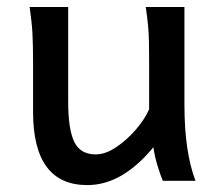

<svg xmlns="http://www.w3.org/2000/svg" viewBox="-20 -518 625 550"><path d="M540 0H446.3Q439.5 -16.6 431.4 -42.7Q423.3 -68.8 419.4 -96.2Q375.5 -43 328.4 -15.4Q281.2 12.2 230 12.2Q74.7 12.2 74.7 -197.8Q74.7 -201.2 74.7 -222.2Q74.7 -243.2 74.7 -269.8Q74.7 -296.4 74.7 -317.4Q74.7 -338.4 74.7 -341.8Q74.7 -388.2 73 -421.1Q71.3 -454.1 64.9 -498H175.3V-227.1Q175.3 -147.9 192.6 -111.8Q210 -75.7 254.4 -75.7Q281.7 -75.7 312.5 -96.2Q343.3 -116.7 369.1 -146.7Q395 -176.8 407.2 -205.1V-341.8Q407.2 -374 406.7 -397.9Q406.2 -421.9 404.1 -445.1Q401.9 -468.3 397.5 -498H508.3V-219.7Q508.3 -148.9 516.4 -95Q524.4 -41 540 0Z"/></svg>

Font: Kanchenjunga Medium
Style: Regular
Weight: 500
Version: Version 2.001